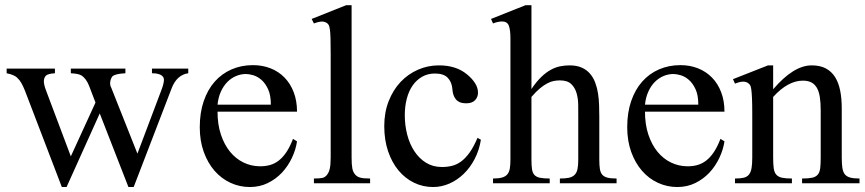

<svg xmlns="http://www.w3.org/2000/svg" viewBox="-20 -715 3375 749"><path d="M714.4 -429.2Q670.9 -423.3 650.4 -372.6L501.5 14.6H481L369.1 -272.5L239.7 14.6H221.2L77.1 -361.8Q69.8 -379.9 63 -391.6Q56.2 -403.3 48.8 -409.7Q43.5 -416.5 32.2 -421.4Q21 -426.3 5.9 -429.2V-447.3H194.3V-429.2Q168.5 -427.7 159.7 -420.4Q151.4 -412.1 151.1 -398.4Q150.9 -384.8 159.7 -361.8L256.3 -105L352.5 -314.9L327.1 -381.3Q315.4 -410.2 296.4 -421.4Q285.2 -427.7 256.3 -429.2V-447.3H469.2V-429.2Q451.2 -428.2 439 -425.8Q426.8 -423.3 419.4 -418Q416.5 -415 414.1 -409.9Q411.6 -404.8 410.4 -398.4Q409.2 -392.1 409.9 -385.3Q410.6 -378.4 414.1 -372.6L516.1 -115.7L608.9 -361.8Q619.6 -389.2 619.6 -404.3Q619.6 -407.2 618.2 -411.4Q616.7 -415.5 611.8 -419.7Q606.9 -423.8 597.7 -426.5Q588.4 -429.2 572.8 -429.2V-447.3H714.4Z M1138.7 -163.6Q1133.8 -130.9 1118.7 -98.9Q1103.5 -66.9 1080.1 -41.7Q1056.6 -16.6 1024.9 -1Q993.2 14.6 954.6 14.6Q915 14.6 879.4 -1.7Q843.8 -18.1 817.1 -48.6Q790.5 -79.1 774.9 -122.3Q759.3 -165.5 759.3 -218.8Q759.3 -275.4 774.7 -320.3Q790 -365.2 817.6 -396.5Q845.2 -427.7 883.3 -444.3Q921.4 -460.9 966.8 -460.9Q1003.9 -460.9 1035.4 -448.5Q1066.9 -436 1089.8 -412.6Q1112.8 -389.2 1125.7 -355.5Q1138.7 -321.8 1138.7 -279.3H828.6Q828.6 -229.5 841.8 -189.9Q855 -150.4 877.4 -123Q899.9 -95.7 929.4 -81.3Q959 -66.9 991.7 -66.4Q1013.7 -65.9 1032.5 -71Q1051.3 -76.2 1067.4 -88.6Q1083.5 -101.1 1097.4 -121.8Q1111.3 -142.6 1123 -173.3ZM1036.6 -306.6Q1036.6 -343.8 1025.9 -366.9Q1015.1 -390.1 1000 -403.3Q984.9 -416.5 968.3 -421.4Q951.7 -426.3 939.5 -426.3Q919.9 -426.3 901.1 -418.5Q882.3 -410.6 867.2 -395.5Q852.1 -380.4 841.8 -357.9Q831.5 -335.4 828.6 -306.6Z M1204.6 0V-18.6Q1227.1 -18.6 1237.8 -21Q1248.5 -23.4 1256.3 -33.7Q1259.3 -37.6 1261.7 -42.7Q1264.2 -47.9 1266.1 -55.7Q1268.1 -63.5 1269 -74.5Q1270 -85.4 1270 -101.1V-506.8Q1270 -544.9 1269.3 -566.9Q1268.6 -588.9 1266.8 -600.6Q1265.1 -612.3 1262.7 -616.7Q1260.3 -621.1 1256.3 -624.5Q1252 -627.4 1247.1 -629.2Q1242.2 -630.9 1236.3 -630.9Q1230.5 -630.9 1222.7 -629.2Q1214.8 -627.4 1204.6 -623.5L1195.8 -641.1L1330.6 -694.8H1351.6V-101.1Q1351.6 -86.4 1352.3 -75.9Q1353 -65.4 1354.5 -57.9Q1356 -50.3 1358.4 -45.2Q1360.8 -40 1364.3 -35.6Q1367.7 -31.2 1372.1 -28.1Q1376.5 -24.9 1383.1 -22.7Q1389.6 -20.5 1399.7 -19.5Q1409.7 -18.6 1423.8 -18.6V0Z M1856 -169.9Q1849.6 -129.4 1832 -95.5Q1814.5 -61.5 1789.3 -37.1Q1764.2 -12.7 1733.4 1Q1702.6 14.6 1669.4 14.6Q1629.9 14.6 1595.2 -2.2Q1560.5 -19 1534.7 -50Q1508.8 -81.1 1493.9 -125Q1479 -168.9 1479 -223.1Q1479 -276.4 1496.1 -320.1Q1513.2 -363.8 1542.2 -394.8Q1571.3 -425.8 1610.1 -442.9Q1648.9 -460 1692.4 -460Q1759.3 -460 1801.3 -425.3Q1822.3 -408.2 1833.5 -390.1Q1844.7 -372.1 1844.7 -353.5Q1844.7 -336.4 1833.3 -324.2Q1821.8 -312 1798.8 -312Q1791.5 -312 1782.7 -313.5Q1773.9 -314.9 1765.9 -320.6Q1757.8 -326.2 1752 -337.6Q1746.1 -349.1 1744.6 -369.1Q1742.2 -395.5 1726.3 -411.9Q1710.4 -428.2 1676.8 -428.2Q1648.9 -428.2 1627 -415.8Q1605 -403.3 1589.8 -381.6Q1574.7 -359.9 1566.9 -330.1Q1559.1 -300.3 1559.1 -265.6Q1559.1 -226.1 1568.6 -189.5Q1578.1 -152.8 1596.7 -124.8Q1615.2 -96.7 1642.1 -80.1Q1668.9 -63.5 1704.1 -63.5Q1724.6 -63.5 1743.4 -68.1Q1762.2 -72.8 1779.3 -85.4Q1796.4 -98.1 1812.3 -120.4Q1828.1 -142.6 1842.8 -177.2Z M2164.1 0V-18.6Q2185.5 -18.6 2199.2 -21.5Q2212.9 -24.4 2221.2 -32.5Q2229.5 -40.5 2232.7 -54.9Q2235.8 -69.3 2235.8 -91.8V-258.8Q2235.8 -280.8 2235.6 -305.7Q2235.4 -330.6 2229.2 -351.8Q2223.1 -373 2208.3 -387.2Q2193.4 -401.4 2164.1 -401.4Q2152.8 -401.4 2140.9 -399.2Q2128.9 -397 2115.5 -390.1Q2102.1 -383.3 2086.7 -370.6Q2071.3 -357.9 2053.2 -336.9V-91.8Q2053.2 -69.3 2055.4 -54.9Q2057.6 -40.5 2064.9 -32.5Q2072.3 -24.4 2086.4 -21.5Q2100.6 -18.6 2124.5 -18.6V0H1903.3V-18.6Q1925.3 -18.6 1938.7 -22.5Q1952.1 -26.4 1959.2 -34.9Q1966.3 -43.5 1968.8 -57.4Q1971.2 -71.3 1971.2 -91.8V-564Q1971.2 -599.1 1964.8 -615.2Q1958.5 -631.3 1938.5 -631.3Q1932.1 -631.3 1923.1 -629.6Q1914.1 -627.9 1903.3 -623.5L1895.5 -641.1L2030.3 -694.8H2053.2V-367.7Q2072.8 -397 2091.8 -415Q2110.8 -433.1 2129.4 -443.1Q2147.9 -453.1 2166 -456.5Q2184.1 -460 2201.7 -460Q2230 -460 2249.5 -451.2Q2269 -442.4 2282 -427.2Q2294.9 -412.1 2302.2 -392.1Q2309.6 -372.1 2313 -349.9Q2316.4 -327.6 2317.1 -304.2Q2317.9 -280.8 2317.9 -258.8V-91.8Q2317.9 -70.3 2320.1 -56.2Q2322.3 -42 2329.3 -33.7Q2336.4 -25.4 2349.6 -22Q2362.8 -18.6 2385.3 -18.6V0Z M2806.2 -163.6Q2801.3 -130.9 2786.1 -98.9Q2771 -66.9 2747.6 -41.7Q2724.1 -16.6 2692.4 -1Q2660.6 14.6 2622.1 14.6Q2582.5 14.6 2546.9 -1.7Q2511.2 -18.1 2484.6 -48.6Q2458 -79.1 2442.4 -122.3Q2426.8 -165.5 2426.8 -218.8Q2426.8 -275.4 2442.1 -320.3Q2457.5 -365.2 2485.1 -396.5Q2512.7 -427.7 2550.8 -444.3Q2588.9 -460.9 2634.3 -460.9Q2671.4 -460.9 2702.9 -448.5Q2734.4 -436 2757.3 -412.6Q2780.3 -389.2 2793.2 -355.5Q2806.2 -321.8 2806.2 -279.3H2496.1Q2496.1 -229.5 2509.3 -189.9Q2522.5 -150.4 2544.9 -123Q2567.4 -95.7 2596.9 -81.3Q2626.5 -66.9 2659.2 -66.4Q2681.2 -65.9 2700 -71Q2718.8 -76.2 2734.9 -88.6Q2751 -101.1 2764.9 -121.8Q2778.8 -142.6 2790.5 -173.3ZM2704.1 -306.6Q2704.1 -343.8 2693.4 -366.9Q2682.6 -390.1 2667.5 -403.3Q2652.3 -416.5 2635.7 -421.4Q2619.1 -426.3 2606.9 -426.3Q2587.4 -426.3 2568.6 -418.5Q2549.8 -410.6 2534.7 -395.5Q2519.5 -380.4 2509.3 -357.9Q2499 -335.4 2496.1 -306.6Z M3108.9 0V-18.6Q3133.8 -18.6 3148.2 -21.7Q3162.6 -24.9 3170.2 -33.9Q3177.7 -43 3179.7 -59.1Q3181.6 -75.2 3181.6 -101.1V-283.7Q3181.6 -314 3178.2 -336.2Q3174.8 -358.4 3166.5 -372.6Q3158.2 -386.7 3145 -393.6Q3131.8 -400.4 3111.8 -400.4Q3083.5 -400.4 3054.4 -384.8Q3025.4 -369.1 2996.1 -336.9V-101.1Q2996.1 -74.7 2998.3 -58.6Q3000.5 -42.5 3008.3 -33.7Q3016.1 -24.9 3030.5 -21.7Q3044.9 -18.6 3069.3 -18.6V0H2847.2V-18.6Q2868.2 -18.6 2881.3 -21.7Q2894.5 -24.9 2901.9 -34.2Q2909.2 -43.5 2911.9 -59.6Q2914.6 -75.7 2914.6 -101.1V-267.6Q2914.6 -307.6 2913.6 -330.6Q2912.6 -353.5 2910.9 -365.7Q2909.2 -377.9 2906.5 -382.3Q2903.8 -386.7 2899.9 -389.6Q2883.8 -403.8 2847.2 -388.7L2839.4 -406.2L2976.1 -460H2996.1V-366.7Q3075.7 -460 3146.5 -460Q3179.2 -460 3201.7 -448Q3224.1 -436 3237.8 -414.1Q3251.5 -392.1 3257.6 -361.3Q3263.7 -330.6 3263.7 -293V-101.1Q3263.7 -76.2 3266.1 -60.1Q3268.6 -43.9 3275.9 -34.9Q3283.2 -25.9 3296.9 -22.2Q3310.5 -18.6 3333 -18.6V0Z"/></svg>

Font: Doulos SIL Cyr
Style: Regular
Weight: 400
Designer: Walt Agee, Victor Gaultney, Peter Martin, Debbi Hosken, Becca Hirsbrunner
Foundry: SIL International
Version: Version 5.000